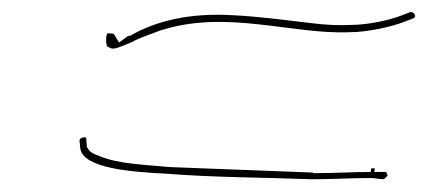

<svg xmlns="http://www.w3.org/2000/svg" viewBox="-20 -455 703 316"><path d="M111 -222 112 -212C115 -178 195 -172 256 -169C330 -163 412 -163 493 -160C529 -160 557 -162 590 -162C597 -162 605 -160 611 -160C612 -160 615 -163 618 -166C617 -167 617 -171 615 -172H593C560 -172 532 -170 495 -170V-171C417 -174 336 -177 260 -180C218 -184 175 -185 144 -198C136 -201 127 -204 124 -212H123L122 -227C122 -228 122 -229 119 -229C115 -229 110 -227 111 -222ZM155 -395C154 -389 155 -379 157 -378H158C166 -372 171 -375 200 -387L201 -388C214 -394 231 -400 247 -406H248C354 -439 462 -398 555 -402H556C584 -402 625 -411 645 -419L658 -424C669 -427 660 -437 655 -435L642 -430C622 -422 586 -414 558 -414C539 -413 514 -414 492 -417C449 -422 405 -428 362 -430C293 -434 237 -421 194 -396H191L176 -385L168 -398C167 -400 163 -400 161 -400H160C156 -400 157 -402 155 -395ZM493 -159V-160ZM590 -172H593V-173V-172H596L597 -178H591ZM593 -172Z"/></svg>

Font: Stray Cat
Style: HlExtObl
Weight: 100
Version: Version 1.0